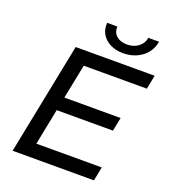

<svg xmlns="http://www.w3.org/2000/svg" viewBox="-158 -1013 1003 1129"><g transform="rotate(20 343.0 -448.5)"><path d="M169 -87H578L561 0H52L192 -700H686L669 -613H274L231 -398H583L566 -313H214ZM464 -761Q420 -761 385.5 -778Q351 -795 332.5 -825.5Q314 -856 317 -897H381Q379 -860 403.5 -838.5Q428 -817 470 -817Q510 -817 539.5 -838.5Q569 -860 575 -897H642Q631 -834 582 -797.5Q533 -761 464 -761Z"/></g></svg>

Font: Montserrat Medium
Style: Italic
Weight: 500
Italic angle: -11.3°
Designer: Julieta Ulanovsky
Foundry: Julieta Ulanovsky
Version: Version 9.000; ttfautohint (v1.8.4.7-5d5b)